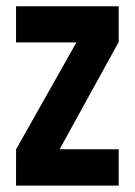

<svg xmlns="http://www.w3.org/2000/svg" viewBox="-20 -579 420 599"><path d="M30 0 30.2 -113.1 218.4 -446.8H30V-559.4H350.3V-448L166 -113.3H350.3V0Z"/></svg>

Font: Stick No Bills ExtraLight
Style: Regular
Weight: 200
Designer: Kosala Senevirathne, Siva Puranthara, Lasantha Premarathna, Tharique Azeez
Foundry: mooniak
Version: Version 2.000